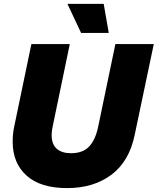

<svg xmlns="http://www.w3.org/2000/svg" viewBox="-20 -955 809 985"><path d="M45 -228Q45 -270 53 -306L141 -729H338L249 -300Q245 -281 245 -261Q245 -215 271 -192Q297 -169 344 -169Q405 -169 437 -203Q469 -237 483 -302L572 -729H769L671 -263Q643 -127 551.5 -58.5Q460 10 324 10Q188 10 116.5 -54Q45 -118 45 -228ZM326 -935H512L538 -786H396Z"/></svg>

Font: Mona Sans Black
Style: Italic
Weight: 900
Italic angle: -11.7°
Designer: Deni Anggara
Foundry: GitHub
Version: Version 2.000